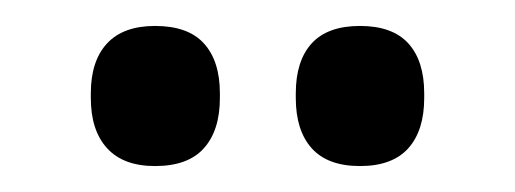

<svg xmlns="http://www.w3.org/2000/svg" viewBox="-20 -689 397 148"><path d="M99.5 -561Q75 -561 62.5 -574.8Q50 -588.5 50 -613.5V-617Q50 -642 62.5 -655.5Q75 -669 99.5 -669Q125 -669 137.2 -655.5Q149.5 -642 149.5 -617V-613.5Q149.5 -588.5 137.2 -574.8Q125 -561 99.5 -561ZM257.5 -561Q232.5 -561 220.2 -574.8Q208 -588.5 208 -613.5V-617Q208 -642 220.2 -655.5Q232.5 -669 257.5 -669Q282.5 -669 294.8 -655.5Q307 -642 307 -617V-613.5Q307 -588.5 294.8 -574.8Q282.5 -561 257.5 -561Z"/></svg>

Font: Anek Devanagari Medium
Style: Regular
Weight: 500
Designer: Kailash Malviya (Devanagari) & Yesha Goshar (Latin)
Foundry: Ek Type
Version: Version 1.003